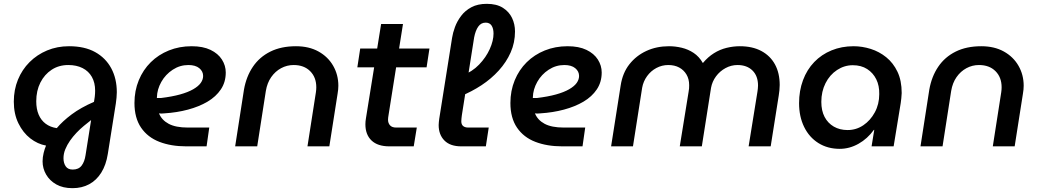

<svg xmlns="http://www.w3.org/2000/svg" viewBox="-20 -763 5419 1001"><path d="M358 218Q308 218 273.5 198.5Q239 179 220.5 147Q202 115 202 78Q202 57 207.5 34.5Q213 12 220 -4Q176 -12 138 -41.5Q100 -71 76 -120Q52 -169 52 -233Q52 -295 73.5 -347.5Q95 -400 134 -439Q173 -478 225.5 -500Q278 -522 340 -522Q421 -522 476 -491.5Q531 -461 560 -407Q589 -353 589 -282Q589 -268 587.5 -253.5Q586 -239 584 -224L542 40Q533 97 508 137Q483 177 445 197.5Q407 218 358 218ZM359 121Q390 121 405.5 100.5Q421 80 426 46L455 -137Q437 -123 417 -106.5Q397 -90 378.5 -70.5Q360 -51 345 -29.5Q330 -8 320.5 15Q311 38 311 62Q311 87 322.5 104Q334 121 359 121ZM276 -95Q306 -131 353.5 -166.5Q401 -202 470 -232L474 -258Q475 -267 475.5 -274.5Q476 -282 476 -290Q476 -332 459 -362Q442 -392 410.5 -408Q379 -424 336 -424Q287 -424 249.5 -399.5Q212 -375 190.5 -332.5Q169 -290 169 -235Q169 -195 181.5 -165.5Q194 -136 218 -118Q242 -100 276 -95Z M951 0Q872 0 811 -23.5Q750 -47 715.5 -97.5Q681 -148 681 -226Q681 -290 703.5 -344.5Q726 -399 766 -438.5Q806 -478 860.5 -500Q915 -522 979 -522Q1038 -522 1077.5 -503Q1117 -484 1137 -452.5Q1157 -421 1157 -385Q1157 -335 1131.5 -297Q1106 -259 1062 -233Q1018 -207 960 -191.5Q902 -176 837 -172Q828 -171 821.5 -171Q815 -171 809 -172Q823 -137 859.5 -117.5Q896 -98 959 -98H1071L1057 0ZM798 -252Q803 -252 808 -252Q813 -252 819 -252Q877 -259 918.5 -270.5Q960 -282 987 -297.5Q1014 -313 1026.5 -330.5Q1039 -348 1039 -367Q1039 -391 1019 -407.5Q999 -424 962 -424Q918 -424 880.5 -399.5Q843 -375 821 -336Q799 -297 798 -255Q798 -254 798 -253.5Q798 -253 798 -252Z M1206 0 1252 -296Q1264 -364 1298.5 -415Q1333 -466 1389.5 -494Q1446 -522 1523 -522Q1591 -522 1640.5 -494.5Q1690 -467 1717 -420Q1744 -373 1744 -316Q1744 -307 1743 -296Q1742 -285 1740 -274L1697 0H1583L1627 -282Q1628 -289 1628.5 -295.5Q1629 -302 1629 -308Q1629 -360 1597 -392Q1565 -424 1511 -424Q1476 -424 1445.5 -407.5Q1415 -391 1394 -361Q1373 -331 1366 -289L1321 0Z M2010 0Q1949 0 1917 -30.5Q1885 -61 1885 -115Q1885 -130 1888 -147L1967 -638H2081L2006 -165Q2003 -148 2003 -139Q2003 -121 2013.5 -109.5Q2024 -98 2045 -98H2153L2137 0ZM1843 -412 1858 -510H2219L2204 -412Z M2385 0Q2327 0 2297 -30.5Q2267 -61 2267 -111Q2267 -119 2268 -127Q2269 -135 2270 -144L2337 -566Q2341 -592 2352 -622Q2363 -652 2384 -680Q2405 -708 2438 -725.5Q2471 -743 2518 -743Q2569 -743 2601.5 -722.5Q2634 -702 2649.5 -669.5Q2665 -637 2665 -599Q2665 -541 2642.5 -490Q2620 -439 2580.5 -395.5Q2541 -352 2490 -318.5Q2439 -285 2382 -262L2390 -369Q2442 -389 2478 -426.5Q2514 -464 2533.5 -507.5Q2553 -551 2553 -588Q2553 -614 2543 -629.5Q2533 -645 2512 -645Q2488 -645 2473.5 -624.5Q2459 -604 2452 -568L2388 -163Q2387 -156 2386 -146.5Q2385 -137 2385 -131Q2385 -114 2394.5 -106Q2404 -98 2421 -98H2528L2513 0Z M2911 0Q2832 0 2771 -23.5Q2710 -47 2675.5 -97.5Q2641 -148 2641 -226Q2641 -290 2663.5 -344.5Q2686 -399 2726 -438.5Q2766 -478 2820.5 -500Q2875 -522 2939 -522Q2998 -522 3037.5 -503Q3077 -484 3097 -452.5Q3117 -421 3117 -385Q3117 -335 3091.5 -297Q3066 -259 3022 -233Q2978 -207 2920 -191.5Q2862 -176 2797 -172Q2788 -171 2781.5 -171Q2775 -171 2769 -172Q2783 -137 2819.5 -117.5Q2856 -98 2919 -98H3031L3017 0ZM2758 -252Q2763 -252 2768 -252Q2773 -252 2779 -252Q2837 -259 2878.5 -270.5Q2920 -282 2947 -297.5Q2974 -313 2986.5 -330.5Q2999 -348 2999 -367Q2999 -391 2979 -407.5Q2959 -424 2922 -424Q2878 -424 2840.5 -399.5Q2803 -375 2781 -336Q2759 -297 2758 -255Q2758 -254 2758 -253.5Q2758 -253 2758 -252Z M3166 0 3216 -318Q3226 -383 3261.5 -428Q3297 -473 3350 -497.5Q3403 -522 3468 -522Q3501 -522 3534.5 -514Q3568 -506 3596.5 -487Q3625 -468 3644 -435H3645Q3671 -466 3702 -485.5Q3733 -505 3768 -513.5Q3803 -522 3837 -522Q3903 -522 3949.5 -497Q3996 -472 4020.5 -427Q4045 -382 4045 -320Q4045 -306 4043.5 -292Q4042 -278 4040 -265L3998 0H3883L3929 -285Q3930 -292 3931 -300.5Q3932 -309 3932 -317Q3932 -367 3903 -395.5Q3874 -424 3825 -424Q3792 -424 3762.5 -408Q3733 -392 3713 -365Q3693 -338 3687 -305L3639 0H3524L3570 -284Q3572 -293 3572.5 -302Q3573 -311 3573 -319Q3573 -351 3559 -374.5Q3545 -398 3521 -411Q3497 -424 3464 -424Q3431 -424 3402 -408.5Q3373 -393 3353.5 -366Q3334 -339 3328 -306L3280 0Z M4358 13Q4295 13 4247 -17Q4199 -47 4172.5 -101Q4146 -155 4146 -225Q4146 -290 4166.5 -345Q4187 -400 4225 -439.5Q4263 -479 4315.5 -500.5Q4368 -522 4430 -522Q4475 -522 4519.5 -508Q4564 -494 4600.5 -464.5Q4637 -435 4659 -389Q4681 -343 4681 -278Q4680 -263 4679 -250.5Q4678 -238 4676 -226L4639 0H4524L4538 -86H4536Q4503 -40 4456 -13.5Q4409 13 4358 13ZM4399 -85Q4444 -85 4481 -110Q4518 -135 4541 -177.5Q4564 -220 4564 -272Q4565 -316 4548.5 -349.5Q4532 -383 4501 -403Q4470 -423 4426 -423Q4382 -423 4344 -398Q4306 -373 4284 -329.5Q4262 -286 4262 -232Q4262 -186 4279 -153.5Q4296 -121 4327 -103Q4358 -85 4399 -85Z M4779 0 4825 -296Q4837 -364 4871.5 -415Q4906 -466 4962.5 -494Q5019 -522 5096 -522Q5164 -522 5213.5 -494.5Q5263 -467 5290 -420Q5317 -373 5317 -316Q5317 -307 5316 -296Q5315 -285 5313 -274L5270 0H5156L5200 -282Q5201 -289 5201.5 -295.5Q5202 -302 5202 -308Q5202 -360 5170 -392Q5138 -424 5084 -424Q5049 -424 5018.5 -407.5Q4988 -391 4967 -361Q4946 -331 4939 -289L4894 0Z"/></svg>

Font: MuseoModerno Thin Medium
Style: Italic
Weight: 500
Italic angle: -9°
Version: Version 1.003